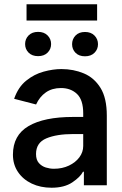

<svg xmlns="http://www.w3.org/2000/svg" viewBox="-20 -881 581 913"><path d="M378.9 0V-64.3H374.6Q361.9 -39.4 323.9 -13.8Q285.9 11.7 225.1 11.7Q172.6 11.7 131 -8Q89.5 -27.7 65.5 -63.2Q41.5 -98.7 41.5 -145.6Q41.5 -237.9 115.6 -281.4Q189.6 -324.9 327.8 -324.9H375.7V-342Q375.7 -406.2 346.1 -434.3Q316.4 -462.4 269.9 -462.4Q227.6 -462.4 198 -441.6Q168.3 -420.8 151.6 -384.2L47.2 -411.2Q66.4 -466.6 104.4 -497.3Q142.4 -528.1 187.3 -540.3Q232.2 -552.6 272 -552.6Q329.5 -552.6 378.7 -532Q427.9 -511.4 457.9 -463.1Q487.9 -414.8 487.9 -331.3V0ZM375.7 -243.6H328.5Q249.3 -243.6 200.3 -223Q151.3 -202.4 151.3 -148.4Q151.3 -121.1 164.8 -105.8Q178.3 -90.6 197.8 -84.5Q217.3 -78.5 236.2 -78.5Q276.3 -78.5 307.9 -93.6Q339.5 -108.7 357.6 -133.2Q375.7 -157.7 375.7 -186.8ZM441.8 -860.8V-783.4H106.2V-860.8ZM99.4 -671.5Q99.4 -695.7 115.9 -712.5Q132.5 -729.4 161.2 -729.4Q189.6 -729.4 206.3 -712.5Q223 -695.7 223 -671.5Q223 -647.4 206.3 -630.7Q189.6 -614 161.2 -614Q132.5 -614 115.9 -630.7Q99.4 -647.4 99.4 -671.5ZM322.8 -670.8Q322.8 -695 339.1 -712Q355.5 -729 384.2 -729Q412.6 -729 429.3 -712Q446 -695 446 -670.8Q446 -646.7 429.3 -630Q412.6 -613.3 384.2 -613.3Q355.5 -613.3 339.1 -630Q322.8 -646.7 322.8 -670.8Z"/></svg>

Font: Interface Medium
Style: Regular
Weight: 500
Designer: Rasmus Andersson
Foundry: rsms
Version: Version 1.8